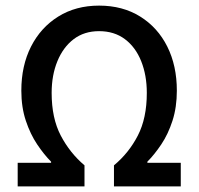

<svg xmlns="http://www.w3.org/2000/svg" viewBox="-20 -664 708 684"><path d="M43 0V-84H162V-88Q137 -113 112.5 -149.5Q88 -186 72 -234Q56 -282 56 -341Q56 -430 90.5 -498Q125 -566 187.5 -605Q250 -644 333 -644Q417 -644 479.5 -605Q542 -566 576 -498Q610 -430 610 -341Q610 -282 594.5 -234Q579 -186 554.5 -149.5Q530 -113 505 -88V-84H624V0H386V-75Q439 -119 471 -181Q503 -243 503 -333Q503 -396 483 -446Q463 -496 425 -524.5Q387 -553 333 -553Q280 -553 242.5 -524.5Q205 -496 184.5 -446Q164 -396 164 -333Q164 -243 196.5 -181Q229 -119 281 -75V0Z"/></svg>

Font: Narnoor Medium
Style: Regular
Weight: 500
Designer: S. Sridhar Murthy
Foundry: SIL International
Version: Version 3.000